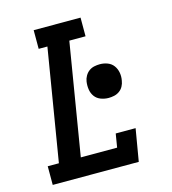

<svg xmlns="http://www.w3.org/2000/svg" viewBox="-109 -825 819 914"><g transform="rotate(-15 300.0 -367.5)"><path d="M38 0V-92H93L184 -643H141V-735H372V-643H292L201 -92H380L391 -159H489L462 0ZM403 -331Q383 -331 364.5 -338Q346 -345 335 -360Q324 -375 321 -394.5Q318 -414 321 -434Q323 -448 330.5 -461Q338 -474 349.5 -482.5Q361 -491 375 -494Q389 -497 403 -497Q423 -497 441 -490Q459 -483 470 -468Q481 -453 484.5 -433.5Q488 -414 484 -394Q482 -380 475 -367Q468 -354 456 -345.5Q444 -337 430 -334Q416 -331 403 -331Z"/></g></svg>

Font: Iosevka Slab SmBdExObl
Style: Regular
Weight: 600
Width: 7
Italic angle: -9°
Monospace: yes
Designer: Belleve Invis
Foundry: Belleve Invis
Version: Version 11.1.0; ttfautohint (v1.8.3)